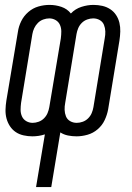

<svg xmlns="http://www.w3.org/2000/svg" viewBox="-20 -548 540 783"><path d="M127 215 163 0Q151 4 138 6Q125 8 112 8Q94 8 76 4Q58 0 44 -9.5Q30 -19 20.5 -33.5Q11 -48 6.5 -65Q2 -82 2.5 -100.5Q3 -119 6 -138L53 -418Q56 -440 66.5 -461.5Q77 -483 95.5 -499Q114 -515 136.5 -521.5Q159 -528 182 -528Q207 -528 230.5 -520Q254 -512 269 -493Q287 -512 312 -520Q337 -528 361 -528Q380 -528 397.5 -524Q415 -520 429.5 -510.5Q444 -501 453.5 -486.5Q463 -472 467 -455Q471 -438 470.5 -419.5Q470 -401 467 -382L421 -102Q417 -80 407 -58.5Q397 -37 378.5 -21Q360 -5 337 1.5Q314 8 292 8Q274 8 257 4.5Q240 1 226 -8L189 215ZM113 -47Q125 -47 137.5 -51.5Q150 -56 159.5 -65.5Q169 -75 174 -87Q179 -99 181 -111L228 -391Q230 -406 230 -420Q230 -434 224.5 -446.5Q219 -459 207 -466Q195 -473 181 -473Q169 -473 156.5 -468.5Q144 -464 134.5 -454.5Q125 -445 119.5 -433Q114 -421 112 -409L66 -129Q64 -114 64 -100Q64 -86 69.5 -73.5Q75 -61 87 -54Q99 -47 113 -47ZM293 -47Q305 -47 317.5 -51.5Q330 -56 339.5 -65.5Q349 -75 354 -87Q359 -99 361 -111L407 -391Q410 -406 409.5 -420Q409 -434 404 -446.5Q399 -459 387 -466Q375 -473 360 -473Q348 -473 335.5 -468.5Q323 -464 313.5 -454.5Q304 -445 299 -433Q294 -421 292 -409L246 -129Q243 -114 243.5 -100Q244 -86 249 -73.5Q254 -61 266 -54Q278 -47 293 -47Z"/></svg>

Font: Iosevka SS04 Light Oblique
Style: Regular
Weight: 300
Italic angle: -9°
Monospace: yes
Designer: Belleve Invis
Foundry: Belleve Invis
Version: Version 19.0.0; ttfautohint (v1.8.4)